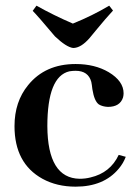

<svg xmlns="http://www.w3.org/2000/svg" viewBox="-20 -662 478 691"><path d="M32.2 -208Q32.2 -74.2 132.8 -18.6Q184.6 9.8 252 9.8Q353.5 9.8 407.2 -54.7Q423.8 -74.2 432.6 -97.7L407.2 -104.5Q377 -40 305.7 -23.4Q287.1 -18.6 266.6 -18.6Q151.4 -20.5 150.4 -208Q150.4 -386.7 229.5 -405.3Q241.2 -407.2 252 -407.2Q297.9 -407.2 308.6 -367.2Q310.5 -358.4 312.5 -340.8Q319.3 -297.9 335.9 -286.1Q348.6 -278.3 368.2 -277.3Q412.1 -277.3 422.9 -311.5Q424.8 -319.3 424.8 -326.2Q424.8 -370.1 371.1 -402.3Q321.3 -431.6 252 -431.6Q142.6 -431.6 81.1 -355.5Q32.2 -295.9 32.2 -208ZM243.2 -489.3Q271.5 -489.3 302.7 -525.4Q309.6 -533.2 325.2 -552.7Q361.3 -596.7 386.7 -624L373 -641.6Q312.5 -605.5 242.2 -577.1Q171.9 -607.4 111.3 -641.6L97.7 -623Q115.2 -605.5 177.7 -531.2Q218.8 -492.2 243.2 -489.3Z"/></svg>

Font: Abhaya Libre
Style: Bold
Weight: 700
Designer: Pushpananda Ekanayake, Sol Matas, Pathum Egodawatta
Foundry: Mooniak
Version: Version 1.050 ; ttfautohint (v1.6)